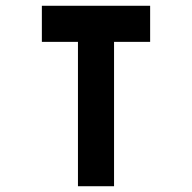

<svg xmlns="http://www.w3.org/2000/svg" viewBox="-20 -645 665 665"><path d="M250 0V-500H125V-625H500V-500H375V0Z"/></svg>

Font: Silkscreen
Style: Regular
Weight: 400
Designer: Jason Kottke
Foundry: Jason Kottke
Version: Version 1.001; ttfautohint (v1.8.4.7-5d5b)